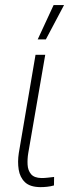

<svg xmlns="http://www.w3.org/2000/svg" viewBox="-20 -749 317 773"><path d="M123 -528.3H162.1L93.8 -132.8Q89.8 -108.9 91.1 -85.9Q92.3 -63 105 -47.9Q117.7 -32.7 147 -32.2Q159.7 -32.2 172.4 -33.7Q185.1 -35.2 197.8 -36.6L197.3 -2.4Q183.6 1.5 169.9 2.9Q156.2 4.4 142.1 4.4Q100.6 3.9 80.3 -15.6Q60.1 -35.2 55.2 -66.4Q50.3 -97.7 55.7 -132.8ZM131.8 -590.3 195.8 -728.5H237.8L164.6 -590.3Z"/></svg>

Font: Roboto ExtraLight
Style: Italic
Weight: 250
Designer: Christian Robertson
Foundry: Google
Version: Version 3.009; 2024